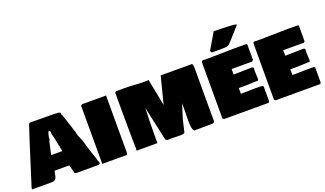

<svg xmlns="http://www.w3.org/2000/svg" viewBox="-99 -1463 3370 1992"><g transform="rotate(-20 1586.0 -467.5)"><path d="M269.5 -121.1Q266.1 -109.9 262.9 -91.6Q259.8 -73.2 257.1 -62.7Q254.4 -52.2 248 -40.8Q241.7 -29.3 228.8 -23.9Q215.8 -18.6 195.3 -18.6H-15.6V-35.2Q10.3 -112.8 59.8 -273.4Q109.4 -434.1 136.7 -516.6V-515.6Q153.3 -563 185.5 -664.1Q186 -665 187 -666.5Q191.4 -673.8 195.3 -677.7L459 -675.8Q526.4 -675.8 533.2 -664.1V-651.4Q534.2 -647 543.9 -628.9Q591.3 -483.9 613.3 -418V-412.1Q615.2 -397.9 622.1 -379.9Q628.9 -361.8 638.4 -341.1Q647.9 -320.3 651.9 -308.6L671.4 -238.3Q688.5 -181.6 721.7 -86.9V-87.9V-78.1Q723.1 -71.3 729 -59.6Q734.9 -47.9 736.3 -43Q736.3 -29.3 730.7 -25.4Q725.1 -21.5 709 -21.5H482.4Q474.1 -22.5 471.7 -22.9Q469.2 -23.4 464.1 -24.9Q459 -26.4 456.8 -28.8Q454.6 -31.2 454.1 -35.2L435.5 -109.4Q433.6 -118.7 431.6 -119.9Q429.7 -121.1 419.9 -121.1ZM293 -294.9V-293ZM400.4 -353.5Q397.5 -367.2 391.8 -397.7Q386.2 -428.2 380.9 -450.9Q375.5 -473.6 369.1 -493.2V-516.6Q365.2 -526.9 355.5 -531.2V-530.3Q343.8 -527.8 332 -464.8V-441.4Q331.1 -438 327.6 -435.1Q324.2 -432.1 324.2 -431.6Q308.1 -360.4 297.9 -316.4Q297.9 -311.5 295.4 -299.3Q293 -287.1 293 -285.2H414.1Q414.1 -297.9 405.3 -331.1V-341.8Q404.8 -343.3 402.6 -347.4Q400.4 -351.6 400.4 -353.5Z M758.8 -18.6V-660.2Q759.3 -664.1 766.6 -667.2Q773.9 -670.4 775.4 -671.9H1038.1V-36.1Q1035.6 -25.9 1033.4 -22.2Q1031.2 -18.6 1026.4 -18.6Z M1487.3 -669.9Q1490.7 -670.9 1498.3 -671.6Q1505.9 -672.4 1507.8 -672.9L1565.9 -375.5L1642.1 -673.8H1985.4Q1999 -673.8 1999 -616.2V-41Q1998 -33.2 1994.6 -28.3Q1991.2 -23.4 1984.6 -21.7Q1978 -20 1974.4 -19.8Q1970.7 -19.5 1961.9 -19.5Q1931.2 -19.5 1868.4 -18.6Q1805.7 -17.6 1774.4 -17.6Q1750 -32.7 1750 -129.9Q1750 -154.3 1751 -193.6Q1752 -232.9 1752 -252V-294.9Q1752 -298.3 1751.5 -305.9Q1751 -313.5 1751 -317.4Q1751 -334 1752.9 -371.1V-334Q1746.1 -305.2 1726.6 -246.1Q1707 -187 1700.2 -158.2L1670.9 -33.2Q1663.1 -19.5 1622.1 -19.5Q1602.1 -19.5 1570.1 -20.5Q1538.1 -21.5 1521.5 -21.5Q1516.6 -21.5 1504.9 -21Q1493.2 -20.5 1490.2 -20.5Q1474.6 -20.5 1467.8 -24.4Q1460.9 -28.3 1458 -40Q1412.1 -243.7 1394.5 -328.1L1377 -412.1Q1370.1 -270 1370.1 -111.3V-25.4H1139.6Q1139.6 -28.3 1141.1 -38.1Q1142.6 -47.9 1142.6 -48.8Q1138.7 -142.6 1138.7 -280.3Q1138.7 -321.8 1138.2 -390.9Q1137.7 -460 1137.7 -486.3V-659.2Q1137.7 -665.5 1139.6 -668.7Q1141.6 -671.9 1149.4 -677.7H1194.3Q1218.8 -677.7 1229.5 -678.7Q1278.8 -678.7 1349.4 -674.3Q1419.9 -669.9 1437.5 -669.9ZM1752.9 -374V-375Z M2210 -737.3 2315.4 -916.5 2409.2 -914.1Q2413.1 -914.1 2424.6 -913.6Q2436 -913.1 2449.5 -912.6Q2462.9 -912.1 2479.2 -911.6Q2495.6 -911.1 2510.5 -909.9Q2525.4 -908.7 2537.6 -907Q2549.8 -905.3 2557.4 -902.8Q2564.9 -900.4 2564.9 -897.5L2432.6 -749Q2424.3 -739.7 2416.7 -733.9Q2409.2 -728 2403.6 -724.6Q2397.9 -721.2 2388.2 -719.5Q2378.4 -717.8 2372.8 -717.5Q2367.2 -717.3 2351.8 -716.8Q2336.4 -716.3 2327.1 -715.8H2221.7ZM2090.8 -630.9Q2090.8 -660.2 2093.3 -665Q2097.7 -671.9 2107.4 -671.9H2119.1Q2127 -671.9 2129.9 -670.9H2155.3Q2204.6 -670.9 2304.4 -673.3Q2404.3 -675.8 2454.1 -675.8H2584Q2596.7 -674.3 2596.7 -663.1V-500Q2596.2 -497.1 2595 -494.9Q2593.8 -492.7 2593 -491.9Q2592.3 -491.2 2588.4 -488.5Q2584.5 -485.8 2583 -484.4H2356.4V-423.8H2377.9Q2406.2 -423.8 2464.4 -425.8Q2522.5 -427.7 2553.7 -427.7Q2567.4 -427.7 2572.3 -422.4Q2577.1 -417 2577.1 -407.2Q2577.1 -404.8 2576.2 -398.9Q2575.2 -393.1 2575.2 -390.6V-372.1Q2575.2 -370.1 2575.7 -364Q2576.2 -357.9 2576.2 -353.5V-339.8Q2576.2 -329.1 2577.1 -318.4Q2578.1 -307.6 2578.1 -299.8V-287.1Q2575.7 -281.2 2574.2 -279.3Q2572.8 -277.3 2569.3 -277.3V-278.3Q2551.3 -278.3 2507.1 -275.9Q2462.9 -273.4 2436.5 -273.4H2358.4V-210.9Q2362.3 -210.9 2370.1 -210.4Q2377.9 -210 2381.8 -210Q2403.8 -210 2446.8 -211.4Q2489.7 -212.9 2508.8 -212.9H2571.3Q2596.7 -212.9 2603.5 -207Q2606 -204.1 2607.4 -201.2V-44.9Q2607.4 -34.7 2603.5 -29.3Q2599.6 -23.9 2588.9 -23.4H2105.5L2090.8 -36.1Z M2660.2 -630.9Q2660.2 -660.2 2662.6 -665Q2667 -671.9 2676.8 -671.9H2688.5Q2696.3 -671.9 2699.2 -670.9H2724.6Q2773.9 -670.9 2873.8 -673.3Q2973.6 -675.8 3023.4 -675.8H3153.3Q3166 -674.3 3166 -663.1V-500Q3165.5 -497.1 3164.3 -494.9Q3163.1 -492.7 3162.4 -491.9Q3161.6 -491.2 3157.7 -488.5Q3153.8 -485.8 3152.3 -484.4H2925.8V-423.8H2947.3Q2975.6 -423.8 3033.7 -425.8Q3091.8 -427.7 3123 -427.7Q3136.7 -427.7 3141.6 -422.4Q3146.5 -417 3146.5 -407.2Q3146.5 -404.8 3145.5 -398.9Q3144.5 -393.1 3144.5 -390.6V-372.1Q3144.5 -370.1 3145 -364Q3145.5 -357.9 3145.5 -353.5V-339.8Q3145.5 -329.1 3146.5 -318.4Q3147.5 -307.6 3147.5 -299.8V-287.1Q3145 -281.2 3143.6 -279.3Q3142.1 -277.3 3138.7 -277.3V-278.3Q3120.6 -278.3 3076.4 -275.9Q3032.2 -273.4 3005.9 -273.4H2927.7V-210.9Q2931.6 -210.9 2939.5 -210.4Q2947.3 -210 2951.2 -210Q2973.1 -210 3016.1 -211.4Q3059.1 -212.9 3078.1 -212.9H3140.6Q3166 -212.9 3172.9 -207Q3175.3 -204.1 3176.8 -201.2V-44.9Q3176.8 -34.7 3172.9 -29.3Q3168.9 -23.9 3158.2 -23.4H2674.8L2660.2 -36.1Z"/></g></svg>

Font: Bowlby One SC
Style: Regular
Weight: 400
Width: 1
Version: Version 1.2